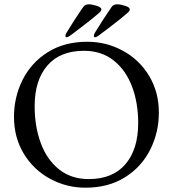

<svg xmlns="http://www.w3.org/2000/svg" viewBox="-20 -858 803 892"><path d="M45 0ZM45 -315Q45 -407 85 -487Q125 -567 202 -615.5Q279 -664 386 -664Q474 -664 550.5 -622.5Q627 -581 672.5 -506Q718 -431 718 -335Q718 -243 678 -163Q638 -83 561 -34.5Q484 14 377 14Q289 14 212.5 -27.5Q136 -69 90.5 -144Q45 -219 45 -315ZM622 -286Q622 -381 593 -457Q564 -533 507.5 -577.5Q451 -622 370 -622Q259 -622 200 -553.5Q141 -485 141 -365Q141 -270 169.5 -193Q198 -116 254.5 -71Q311 -26 392 -26Q504 -26 563 -95.5Q622 -165 622 -286ZM416 -691Q416 -698 421 -706Q456 -764 498 -825Q507 -838 525 -838Q539 -838 561 -831Q583 -824 583 -815Q583 -810 579.5 -805.5Q576 -801 570 -796Q548 -776 485 -728L440 -694Q428 -685 422 -685Q416 -685 416 -691ZM284 -691Q284 -698 289 -706Q324 -764 366 -825Q375 -838 393 -838Q407 -838 429 -831Q451 -824 451 -815Q451 -810 447.5 -805.5Q444 -801 438 -796Q416 -776 353 -728L308 -694Q296 -685 290 -685Q284 -685 284 -691Z"/></svg>

Font: EB Garamond
Style: Regular
Weight: 400
Designer: Georg Duffner and Octavio Pardo
Foundry: Georg Duffner
Version: Version 1.000; ttfautohint (v1.6)